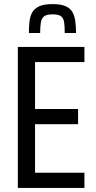

<svg xmlns="http://www.w3.org/2000/svg" viewBox="-20 -917 470 937"><path d="M67 0V-688H392V-614H151V-385H361V-311H151V-74H392V0ZM237 -897Q276 -897 299.5 -887Q323 -877 333.5 -858Q344 -839 347.5 -813.5Q351 -788 351 -756H296Q296 -788 293 -808Q290 -828 278 -837.5Q266 -847 237 -847Q208 -847 195.5 -837.5Q183 -828 179.5 -808Q176 -788 176 -756H121Q121 -787 124 -813Q127 -839 138 -857.5Q149 -876 172 -886.5Q195 -897 237 -897Z"/></svg>

Font: Saira Condensed Medium
Style: Regular
Weight: 500
Width: 3
Designer: Hector Gatti with collaboration of the Omnibus-Type team
Foundry: Omnibus-Type
Version: Version 1.101